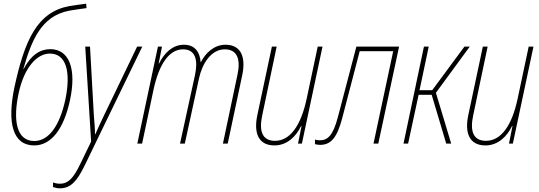

<svg xmlns="http://www.w3.org/2000/svg" viewBox="-20 -780 2930 1043"><path d="M166 10C257 10 326 -77 360 -235C397 -406 356 -513 253 -513C198 -513 148 -481 109 -406H107C150 -554 200 -692 356 -722C385 -727 414 -731 450 -736L448 -760C414 -755 384 -752 357 -747C183 -715 114 -564 58 -304C18 -113 49 10 166 10ZM166 -14C69 -14 49 -127 82 -277C112 -413 180 -489 251 -489C338 -489 367 -393 335 -239C304 -95 244 -14 166 -14Z M305 243C363 243 397 206 438 123L753 -527H725L544 -151C528 -118 511 -81 498 -51H496C496 -80 493 -116 490 -150L469 -527H443L475 -11L415 113C378 189 350 218 306 218C292 218 278 215 268 211V236C279 240 292 243 305 243Z M726 0H752L814 -293C844 -432 899 -512 974 -512C1042 -512 1057 -454 1039 -371L958 0H984L1061 -354C1078 -433 1126 -512 1201 -512C1270 -512 1288 -456 1270 -374L1191 0H1217L1296 -372C1316 -468 1291 -537 1205 -537C1143 -537 1096 -492 1071 -442H1070C1066 -499 1037 -537 979 -537C918 -537 873 -493 844 -435H842L860 -527H838Z M1471 10C1539 10 1588 -38 1616 -96H1618L1599 0H1620L1732 -527H1706L1646 -244C1614 -94 1554 -15 1474 -15C1403 -15 1387 -70 1404 -151L1483 -527H1457L1378 -155C1357 -57 1384 10 1471 10Z M1718 7C1778 7 1811 -32 1839 -138L1934 -502H2116L2009 0H2035L2148 -527H1916L1815 -142C1789 -45 1761 -18 1718 -18C1710 -18 1699 -19 1691 -22V3C1698 5 1709 7 1718 7Z M2172 0H2197L2254 -265H2325L2404 0H2431L2348 -276L2532 -527H2503L2328 -290H2259L2309 -527H2283Z M2617 10C2685 10 2734 -38 2762 -96H2764L2745 0H2766L2878 -527H2852L2792 -244C2760 -94 2700 -15 2620 -15C2549 -15 2533 -70 2550 -151L2629 -527H2603L2524 -155C2503 -57 2530 10 2617 10Z"/></svg>

Font: Noto Sans Condensed Thin
Style: Italic
Weight: 100
Width: 3
Italic angle: -12°
Designer: Monotype Design Team
Foundry: Monotype Imaging Inc.
Version: Version 2.013